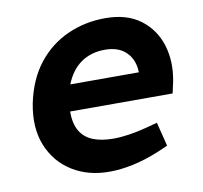

<svg xmlns="http://www.w3.org/2000/svg" viewBox="-64 -585 700 662"><g transform="rotate(-10 285.5 -254.0)"><path d="M268 8Q194 8 138.5 -26.5Q83 -61 57.5 -123.5Q32 -186 48 -270Q65 -352 108 -406.5Q151 -461 212.5 -488.5Q274 -516 345 -516Q420 -516 467.5 -480.5Q515 -445 533 -387Q551 -329 538 -261L529 -220H170Q170 -178 185 -152Q200 -126 229.5 -114Q259 -102 301 -102Q327 -102 356.5 -106.5Q386 -111 417 -119L458 -130L479 -46L442 -30Q396 -11 352 -1.5Q308 8 268 8ZM187 -312H427Q426 -356 399.5 -382.5Q373 -409 325 -409Q276 -409 241 -384.5Q206 -360 187 -312Z"/></g></svg>

Font: REM Medium Medium
Style: Italic
Weight: 500
Italic angle: -11°
Version: Version 1.005;gftools[0.9.28]